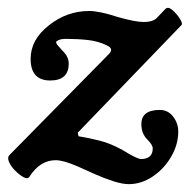

<svg xmlns="http://www.w3.org/2000/svg" viewBox="-20 -444 483 489"><path d="M308 25Q292 25 268.5 17.5Q245 10 220.5 -1Q196 -12 176 -21Q157 -29 144 -32.5Q131 -36 122 -36Q82 -36 55 6Q51 13 40.5 7.5Q30 2 19 -9Q8 -20 3 -31.5Q-2 -43 4 -49L257 -306Q263 -312 263 -317Q263 -323 253 -328Q231 -339 204.5 -342Q178 -345 149 -345Q136 -345 129.5 -342Q123 -339 123 -337Q123 -333 127.5 -328Q132 -323 139 -315Q155 -300 155 -282Q155 -239 108 -239Q58 -239 58 -294Q58 -343 104 -379Q150 -416 207 -416Q233 -416 279 -401Q324 -388 346 -388Q371 -388 381 -400L401 -421Q408 -428 419 -418.5Q430 -409 438 -396.5Q446 -384 442 -380L178 -106L180 -97Q205 -93 233 -86Q261 -79 292 -62Q329 -39 339 -39Q369 -39 369 -66Q369 -75 355 -89Q340 -104 340 -128Q340 -164 387 -164Q408 -164 421 -147Q434 -130 434 -109Q434 -76 416 -45Q398 -14 369 5.5Q340 25 308 25Z"/></svg>

Font: Junicode
Style: Bold Italic
Weight: 700
Italic angle: -11°
Designer: Peter S. Baker
Version: Version 2.100; ttfautohint (v1.8.4)